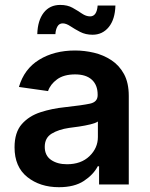

<svg xmlns="http://www.w3.org/2000/svg" viewBox="-20 -761 617 792"><path d="M223.1 11.2Q145 11.2 92.5 -30.8Q40 -72.8 40 -153.3Q40 -214.8 69.8 -248.8Q99.6 -282.7 147.2 -298.1Q194.8 -313.5 247.6 -318.8Q319.8 -326.7 351.3 -333.5Q382.8 -340.3 382.8 -368.2V-370.6Q382.8 -410.2 358.9 -432.1Q335 -454.1 290 -454.1Q243.2 -454.1 215.3 -433.6Q187.5 -413.1 178.2 -385.3L58.1 -402.3Q79.6 -476.6 141.6 -514.6Q203.6 -552.7 289.6 -552.7Q328.6 -552.7 367.7 -543.5Q406.7 -534.2 439.2 -512.9Q471.7 -491.7 491.5 -455.6Q511.2 -419.4 511.2 -365.2V0H388.7V-75.2H383.3Q365.7 -41 326.4 -14.9Q287.1 11.2 223.1 11.2ZM256.3 -83.5Q314.5 -83.5 349.1 -116.9Q383.8 -150.4 383.8 -195.8V-259.8Q375 -253.4 353 -248Q331.1 -242.7 306.4 -239Q281.7 -235.4 265.1 -233.4Q221.7 -227.1 193.1 -209.7Q164.6 -192.4 164.6 -155.3Q164.6 -119.6 190.4 -101.6Q216.3 -83.5 256.3 -83.5ZM361.8 -617.7Q333 -617.7 310.5 -629.4Q288.1 -641.1 270.5 -652.8Q252.9 -664.6 238.8 -664.6Q224.1 -664.6 216.8 -651.6Q209.5 -638.7 208.5 -620.1H133.8Q135.3 -676.3 160.2 -708.5Q185.1 -740.7 228.5 -740.7Q258.3 -740.7 279.5 -728.8Q300.8 -716.8 317.9 -705.1Q335 -693.4 351.6 -693.4Q379.4 -693.4 382.8 -738.3H456.1Q454.6 -681.2 428.7 -649.4Q402.8 -617.7 361.8 -617.7Z"/></svg>

Font: Inter Semi Bold
Style: Regular
Weight: 600
Designer: Rasmus Andersson
Foundry: rsms
Version: Version 4.000;git-e0f93cc